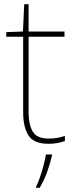

<svg xmlns="http://www.w3.org/2000/svg" viewBox="-20 -679 359 920"><path d="M212 -15Q237 -15 256 -18.5Q275 -22 291 -28V-3Q275 2 256.5 6Q238 10 212 10Q142 10 116.5 -30Q91 -70 91 -140V-503H10V-525L90 -528L96 -659H117V-528H289V-503H117V-143Q117 -82 137 -48.5Q157 -15 212 -15ZM229 67Q220 106 205.5 146Q191 186 170 221H153V215Q161 200 171 171.5Q181 143 189 112.5Q197 82 200 61H229Z"/></svg>

Font: Noto Sans Gujarati Thin
Style: Regular
Weight: 100
Designer: Jelle Bosma - Monotype Design Team, Universal Thirst
Foundry: Monotype Imaging Inc.
Version: Version 2.106; ttfautohint (v1.8.4.7-5d5b)